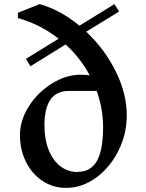

<svg xmlns="http://www.w3.org/2000/svg" viewBox="-20 -903 711 933"><path d="M596 -343Q596 -251 555 -169.5Q514 -88 446 -39Q378 10 301 10Q238 10 187 -23.5Q136 -57 106.5 -116Q77 -175 77 -247Q77 -318 120 -386Q163 -454 232 -497Q301 -540 372 -540Q392 -540 416 -537Q371 -621 299 -687L128 -581L106 -617L265 -715Q174 -786 67 -815V-841L173 -883Q275 -854 366 -778L536 -883L559 -847L399 -749L400 -748Q489 -664 542.5 -556Q596 -448 596 -343ZM481 -286Q481 -374 450 -461H314Q196 -461 196 -294Q196 -226 216.5 -174.5Q237 -123 273.5 -95Q310 -67 359 -67L358 -68Q421 -68 451 -121Q481 -174 481 -286Z"/></svg>

Font: Inknut Antiqua Light
Style: Regular
Weight: 300
Designer: Claus Eggers Sørensen
Foundry: Claus Eggers Sørensen
Version: Version 1.003; ttfautohint (v1.8.2) -l 8 -r 50 -G 200 -x 14 